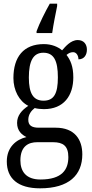

<svg xmlns="http://www.w3.org/2000/svg" viewBox="-20 -786 502 1045"><path d="M179 -616V-606H264C271 -655 282 -708 291 -753V-766H251C227 -724 194 -658 179 -616ZM198 239C355 239 428 167 428 54C428 -26 387 -91 283 -91H191C152 -91 134 -104 134 -134C134 -164 152 -185 169 -198C181 -194 205 -192 219 -192C327 -192 379 -265 379 -365C379 -425 363 -460 342 -487C353 -496 363 -502 378 -502C396 -502 407 -483 407 -463C439 -463 453 -488 453 -516C453 -544 437 -568 403 -568C364 -568 334 -530 318 -512C296 -531 261 -546 219 -546C108 -546 53 -476 53 -361C53 -295 84 -235 134 -210C98 -186 73 -157 73 -117C73 -74 99 -52 124 -40C68 -27 17 15 17 93C17 185 77 239 198 239ZM217 -238C161 -238 137 -278 137 -364C137 -454 161 -499 216 -499C273 -499 295 -456 295 -365C295 -277 274 -238 217 -238ZM200 191C121 191 91 146 91 87C91 8 137 -12 182 -12H269C323 -12 352 8 352 69C352 137 318 191 200 191Z"/></svg>

Font: Noto Serif Devanagari Condensed
Style: Regular
Weight: 400
Width: 3
Designer: Universal Thirst, Indian Type Foundry and the Monotype Design Team
Foundry: Monotype Imaging Inc.
Version: Version 2.004